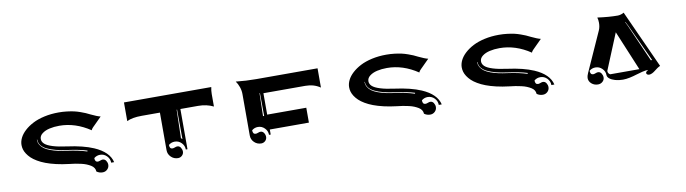

<svg xmlns="http://www.w3.org/2000/svg" viewBox="-27 -801 3544 992"><g transform="rotate(-10 1745.5 -304.5)"><path d="M65.4 -343.8Q65.4 -362.5 74.7 -381.3Q84 -400.1 102.7 -417.2Q121.3 -434.3 147 -447.6Q172.6 -460.9 208 -468.8Q243.4 -476.6 283.2 -476.6Q305.9 -476.6 327 -474Q348.1 -471.4 363.3 -468Q378.4 -464.6 395 -458.7Q411.6 -452.9 421 -448.7Q430.4 -444.6 444.1 -437.7Q475.6 -422.4 493.7 -418.2L457.3 -381.8Q456.3 -380.9 454 -378.5Q451.7 -376.2 450.8 -375.4Q450 -374.5 448 -372.6Q446 -370.6 445.3 -369.8Q444.6 -368.9 443.1 -367.3Q441.7 -365.7 441 -364.9Q440.4 -364 439.5 -362.7Q438.5 -361.3 438 -360.4Q437.5 -359.4 437 -358.2Q436.5 -356.9 436.3 -356Q358.6 -408.2 274.4 -408.2Q246.6 -408.2 223.1 -402.8Q199.7 -397.5 184.3 -385.6Q168.9 -373.8 168.9 -357.4Q168.9 -342.5 181.2 -331.3Q193.4 -320.1 221.8 -311.2Q250.2 -302.2 296.1 -296.1Q379.4 -284.9 432.6 -262Q508.8 -229.2 521.5 -173.8H505.9Q505.9 -194.3 491.2 -209.1Q476.6 -223.9 456.1 -223.9Q438 -223.9 424.1 -212.2Q424.1 -191.4 439.2 -191.2Q444.3 -191.2 452 -194.2Q459.7 -197.3 464.8 -197.3Q476.3 -197.3 482.8 -187.3Q489.3 -177.2 489.3 -166.3Q489.3 -152.1 479 -142.1Q468.8 -132.1 454.1 -132.1Q436.5 -132.1 422.6 -142.3Q422.4 -152.3 417 -160.9Q411.6 -169.4 401.6 -175.5Q391.6 -181.6 379.8 -186.5Q367.9 -191.4 352.2 -194.9Q336.4 -198.5 322.3 -200.8Q308.1 -203.1 291.3 -204.8Q255.1 -209 224.2 -216.2Q193.4 -223.4 170.5 -232.1Q147.7 -240.7 129.6 -251.5Q111.6 -262.2 99.7 -273.4Q87.9 -284.7 80 -296.9Q72 -309.1 68.7 -320.6Q65.4 -332 65.4 -343.8ZM148.4 -357.4Q148.4 -342.5 155.5 -330.4Q162.6 -318.4 174.9 -309.4Q187.3 -300.5 205.8 -293.6Q224.4 -286.6 245.6 -282Q266.8 -277.3 293.5 -273.9Q352.1 -265.9 395 -252L396.2 -256.6Q358.2 -268.8 293.9 -277.6Q260.7 -282 235.5 -288.5Q210.2 -294.9 190.6 -304.3Q170.9 -313.7 160.6 -327.1Q150.4 -340.6 150.4 -357.4Z M625 -370.8V-468.8H1083Q1079.1 -450.4 1079.1 -432.6V-367.2Q1043.7 -384.8 999 -384.8H906.2V-173.8H897.5Q897.5 -194.3 882.8 -209.1Q868.2 -223.9 847.7 -223.9Q829.6 -223.9 815.7 -212.2Q815.7 -191.4 830.8 -191.2Q835.9 -191.2 843.6 -194.2Q851.3 -197.3 856.4 -197.3Q867.9 -197.3 874.4 -187.3Q880.9 -177.2 880.9 -166.3Q880.9 -154.1 871.9 -145.5Q863 -137 850.6 -137Q829.1 -137 814 -151.9Q798.8 -166.7 798.8 -187.7V-384.8H703.1Q653.1 -384.8 625 -370.8ZM882.8 -236.3 889.6 -229.5 888.7 -384.8 886.5 -384.3Z M1212.4 -474.6Q1264.9 -468.8 1320.3 -468.8H1640.6V-367.7Q1607.4 -390.6 1562.5 -390.6H1342.8V-278.3H1547.9V-200.2H1342.8V-173.8H1334Q1334 -194.3 1319.3 -209.1Q1304.7 -223.9 1284.2 -223.9Q1266.1 -223.9 1252.2 -212.2Q1252.2 -191.4 1267.3 -191.2Q1272.5 -191.2 1280.2 -194.2Q1287.8 -197.3 1293 -197.3Q1304.4 -197.3 1310.9 -187.3Q1317.4 -177.2 1317.4 -166.3Q1317.4 -154.1 1308.5 -145.5Q1299.6 -137 1287.1 -137Q1265.6 -137 1250.5 -151.9Q1235.4 -166.7 1235.4 -187.7V-405.3Q1235.4 -424.1 1228.9 -442.6Q1222.4 -461.2 1212.4 -474.6ZM1320.3 -274.4H1326.2L1325.2 -394.5L1323 -394Z M1784.2 -343.8Q1784.2 -362.5 1793.5 -381.3Q1802.7 -400.1 1821.4 -417.2Q1840.1 -434.3 1865.7 -447.6Q1891.4 -460.9 1926.8 -468.8Q1962.2 -476.6 2002 -476.6Q2024.7 -476.6 2045.8 -474Q2066.9 -471.4 2082 -468Q2097.2 -464.6 2113.8 -458.7Q2130.4 -452.9 2139.8 -448.7Q2149.2 -444.6 2162.8 -437.7Q2194.3 -422.4 2212.4 -418.2L2176 -381.8Q2175 -380.9 2172.7 -378.5Q2170.4 -376.2 2169.6 -375.4Q2168.7 -374.5 2166.7 -372.6Q2164.8 -370.6 2164.1 -369.8Q2163.3 -368.9 2161.9 -367.3Q2160.4 -365.7 2159.8 -364.9Q2159.2 -364 2158.2 -362.7Q2157.2 -361.3 2156.7 -360.4Q2156.2 -359.4 2155.8 -358.2Q2155.3 -356.9 2155 -356Q2077.4 -408.2 1993.2 -408.2Q1965.3 -408.2 1941.9 -402.8Q1918.5 -397.5 1903.1 -385.6Q1887.7 -373.8 1887.7 -357.4Q1887.7 -342.5 1899.9 -331.3Q1912.1 -320.1 1940.6 -311.2Q1969 -302.2 2014.9 -296.1Q2098.1 -284.9 2151.4 -262Q2227.5 -229.2 2240.2 -173.8H2224.6Q2224.6 -194.3 2210 -209.1Q2195.3 -223.9 2174.8 -223.9Q2156.7 -223.9 2142.8 -212.2Q2142.8 -191.4 2158 -191.2Q2163.1 -191.2 2170.8 -194.2Q2178.5 -197.3 2183.6 -197.3Q2195.1 -197.3 2201.5 -187.3Q2208 -177.2 2208 -166.3Q2208 -152.1 2197.8 -142.1Q2187.5 -132.1 2172.9 -132.1Q2155.3 -132.1 2141.4 -142.3Q2141.1 -152.3 2135.7 -160.9Q2130.4 -169.4 2120.4 -175.5Q2110.4 -181.6 2098.5 -186.5Q2086.7 -191.4 2070.9 -194.9Q2055.2 -198.5 2041 -200.8Q2026.9 -203.1 2010 -204.8Q1973.9 -209 1943 -216.2Q1912.1 -223.4 1889.3 -232.1Q1866.5 -240.7 1848.4 -251.5Q1830.3 -262.2 1818.5 -273.4Q1806.6 -284.7 1798.7 -296.9Q1790.8 -309.1 1787.5 -320.6Q1784.2 -332 1784.2 -343.8ZM1867.2 -357.4Q1867.2 -342.5 1874.3 -330.4Q1881.3 -318.4 1893.7 -309.4Q1906 -300.5 1924.6 -293.6Q1943.1 -286.6 1964.4 -282Q1985.6 -277.3 2012.2 -273.9Q2070.8 -265.9 2113.8 -252L2115 -256.6Q2076.9 -268.8 2012.7 -277.6Q1979.5 -282 1954.2 -288.5Q1929 -294.9 1909.3 -304.3Q1889.6 -313.7 1879.4 -327.1Q1869.1 -340.6 1869.1 -357.4Z M2375 -343.8Q2375 -362.5 2384.3 -381.3Q2393.6 -400.1 2412.2 -417.2Q2430.9 -434.3 2456.5 -447.6Q2482.2 -460.9 2517.6 -468.8Q2553 -476.6 2592.8 -476.6Q2615.5 -476.6 2636.6 -474Q2657.7 -471.4 2672.9 -468Q2688 -464.6 2704.6 -458.7Q2721.2 -452.9 2730.6 -448.7Q2740 -444.6 2753.7 -437.7Q2785.2 -422.4 2803.2 -418.2L2766.8 -381.8Q2765.9 -380.9 2763.5 -378.5Q2761.2 -376.2 2760.4 -375.4Q2759.5 -374.5 2757.6 -372.6Q2755.6 -370.6 2754.9 -369.8Q2754.2 -368.9 2752.7 -367.3Q2751.2 -365.7 2750.6 -364.9Q2750 -364 2749 -362.7Q2748 -361.3 2747.6 -360.4Q2747.1 -359.4 2746.6 -358.2Q2746.1 -356.9 2745.8 -356Q2668.2 -408.2 2584 -408.2Q2556.2 -408.2 2532.7 -402.8Q2509.3 -397.5 2493.9 -385.6Q2478.5 -373.8 2478.5 -357.4Q2478.5 -342.5 2490.7 -331.3Q2502.9 -320.1 2531.4 -311.2Q2559.8 -302.2 2605.7 -296.1Q2689 -284.9 2742.2 -262Q2818.4 -229.2 2831.1 -173.8H2815.4Q2815.4 -194.3 2800.8 -209.1Q2786.1 -223.9 2765.6 -223.9Q2747.6 -223.9 2733.6 -212.2Q2733.6 -191.4 2748.8 -191.2Q2753.9 -191.2 2761.6 -194.2Q2769.3 -197.3 2774.4 -197.3Q2785.9 -197.3 2792.4 -187.3Q2798.8 -177.2 2798.8 -166.3Q2798.8 -152.1 2788.6 -142.1Q2778.3 -132.1 2763.7 -132.1Q2746.1 -132.1 2732.2 -142.3Q2731.9 -152.3 2726.6 -160.9Q2721.2 -169.4 2711.2 -175.5Q2701.2 -181.6 2689.3 -186.5Q2677.5 -191.4 2661.7 -194.9Q2646 -198.5 2631.8 -200.8Q2617.7 -203.1 2600.8 -204.8Q2564.7 -209 2533.8 -216.2Q2502.9 -223.4 2480.1 -232.1Q2457.3 -240.7 2439.2 -251.5Q2421.1 -262.2 2409.3 -273.4Q2397.5 -284.7 2389.5 -296.9Q2381.6 -309.1 2378.3 -320.6Q2375 -332 2375 -343.8ZM2458 -357.4Q2458 -342.5 2465.1 -330.4Q2472.2 -318.4 2484.5 -309.4Q2496.8 -300.5 2515.4 -293.6Q2533.9 -286.6 2555.2 -282Q2576.4 -277.3 2603 -273.9Q2661.6 -265.9 2704.6 -252L2705.8 -256.6Q2667.7 -268.8 2603.5 -277.6Q2570.3 -282 2545 -288.5Q2519.8 -294.9 2500.1 -304.3Q2480.5 -313.7 2470.2 -327.1Q2460 -340.6 2460 -357.4Z M3005.9 -176.8Q3005.9 -186.5 3012.5 -201.4L3105.7 -408.7Q3113.5 -426.3 3113.5 -448Q3113.5 -462.6 3109.6 -476.1Q3169.4 -467.8 3215.8 -467.8Q3223.6 -467.8 3232.9 -470.6Q3242.2 -473.4 3248 -477.3L3385.7 -173.8Q3377.9 -170.7 3368.9 -164.3Q3359.9 -158 3353.4 -152.6Q3346.9 -147.2 3338.5 -143.1Q3330.1 -138.9 3322.3 -138.9Q3316.7 -138.9 3312.5 -142Q3308.3 -145 3308.3 -149.4Q3308.3 -153.8 3311.5 -157Q3314.7 -160.2 3321.3 -164.1Q3308.1 -164.1 3290 -159.8Q3272 -155.5 3256.6 -150.5Q3241.2 -145.5 3221.3 -141.2Q3201.4 -137 3184.8 -137Q3163.1 -137 3144.5 -142.2Q3126 -147.5 3115.2 -156.4Q3104.5 -165.3 3104.5 -175.8Q3104.5 -195.1 3089.8 -209.5Q3075.2 -223.9 3054.7 -223.9Q3036.6 -223.9 3022.7 -212.2Q3022.7 -191.4 3037.8 -191.2Q3043 -191.2 3050.7 -194.2Q3058.3 -197.3 3063.5 -197.3Q3075 -197.3 3081.4 -187.3Q3087.9 -177.2 3087.9 -166.3Q3087.9 -153.3 3077.9 -144.2Q3067.9 -135 3053.7 -135Q3033.9 -135 3019.9 -147.2Q3005.9 -159.4 3005.9 -176.8ZM3112.5 -195.3Q3112.5 -182.1 3124 -175.8H3277.3L3190.4 -384.5ZM3246.8 -428.2 3257.6 -406.2 3343.8 -210.7H3350.6L3259.8 -406.7L3248.8 -428.2Z"/></g></svg>

Font: AgreloyInT3
Style: Medium
Weight: 400
Designer: gluk
Foundry: gluk
Version: Version 0.27